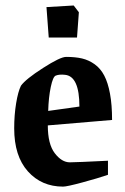

<svg xmlns="http://www.w3.org/2000/svg" viewBox="-20 -675 460 706"><path d="M159.2 -537.1 150.9 -648.9 251 -654.8 270 -629.9 263.2 -537.1ZM211.9 11.2Q132.8 11.2 82.5 -44.9Q32.2 -101.1 32.2 -203.1Q32.2 -252 39.3 -295.2Q46.4 -338.4 57.1 -359.9Q74.7 -384.3 138.2 -425Q201.7 -465.8 223.1 -465.8Q256.8 -465.8 281.7 -460Q306.6 -454.1 328.1 -438.7Q349.6 -423.3 363.3 -397.2Q377 -371.1 384.5 -330.3Q392.1 -289.6 392.1 -233.9L155.8 -213.9Q155.8 -145 181.4 -111.6Q207 -78.1 236.8 -78.1Q259.8 -78.1 377 -84V-32.2Q339.8 -19.5 283 -4.2Q226.1 11.2 211.9 11.2ZM157.2 -267.1 272 -283.2Q272 -394.5 219.2 -399.9Q198.2 -402.3 185.1 -397Q174.8 -393.6 166.7 -355.2Q158.7 -316.9 157.2 -267.1Z"/></svg>

Font: Grenze SemiBold
Style: Regular
Weight: 600
Designer: Renata Polastri
Foundry: Omnibus-Type
Version: Version 1.002;PS 001.002;hotconv 1.0.88;makeotf.lib2.5.64775